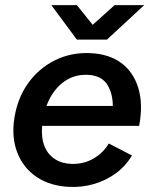

<svg xmlns="http://www.w3.org/2000/svg" viewBox="-20 -720 594 752"><path d="M253 12Q177 9 124 -26.5Q71 -62 47.5 -123Q24 -184 37 -262Q50 -339 91.5 -396Q133 -453 195.5 -484Q258 -515 332 -512Q406 -509 454 -474Q502 -439 521.5 -376Q541 -313 525 -227H145Q141 -181 154 -148Q167 -115 195 -97Q223 -79 261 -78Q309 -77 347 -99.5Q385 -122 406 -158L497 -111Q471 -68 432 -40Q393 -12 347 1Q301 14 253 12ZM162 -305H422Q421 -360 397 -393Q373 -426 319 -427Q265 -428 224 -395Q183 -362 162 -305ZM282 -565V-568L429 -700H545L399 -565ZM281 -565 181 -700H281L387 -568L386 -565Z"/></svg>

Font: Figtree SemiBold
Style: Italic
Weight: 600
Italic angle: -9.5°
Foundry: Erik Kennedy
Version: Version 2.001;gftools[0.9.30]